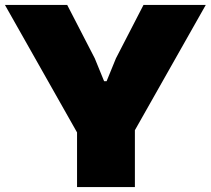

<svg xmlns="http://www.w3.org/2000/svg" viewBox="-33 -760 856 780"><path d="M280 -222 -13 -740H240L352 -523L390 -430H400L438 -523L550 -740H803L515 -231V0H280Z"/></svg>

Font: Encode Sans Wide
Style: Black
Weight: 900
Designer: Pablo Impallari, Andres Torresi
Foundry: Pablo Impallari, Andres Torresi
Version: Version 1.000; ttfautohint (v1.00) -l 8 -r 50 -G 200 -x 14 -